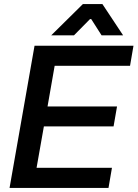

<svg xmlns="http://www.w3.org/2000/svg" viewBox="-20 -925 677 945"><path d="M150 -700H637L620 -601H249L214 -401H556L539 -303H196L160 -99H531L514 0H27ZM388 -905H484L586 -751H480L429 -831H423L344 -751H232Z"/></svg>

Font: Chakra Petch SemiBold
Style: Italic
Weight: 600
Italic angle: -10°
Designer: Katatrad Aksorn Co.,Ltd.
Foundry: Cadson Demak Co.,Ltd.
Version: Version 1.000; ttfautohint (v1.6)